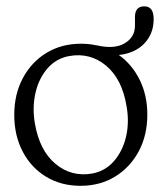

<svg xmlns="http://www.w3.org/2000/svg" viewBox="-20 -577 510 606"><path d="M236 -439Q260.5 -439 283.5 -434H285Q340.5 -421 373.2 -440.2Q406 -459.5 406 -496V-523.5Q406 -557 435.5 -557Q465 -557 465 -517Q465 -470 435 -439.2Q405 -408.5 355 -403.5Q396.5 -374 420.8 -325.2Q445 -276.5 445 -215Q445 -150 417.8 -99.2Q390.5 -48.5 343 -19.5Q295.5 9.5 234 9.5Q173 9.5 125.8 -19Q78.5 -47.5 51.8 -98.2Q25 -149 25 -214.5Q25 -279.5 52 -330.2Q79 -381 126.5 -410Q174 -439 236 -439ZM272 -29.5Q313 -37.5 340 -68.8Q367 -100 377.8 -145.5Q388.5 -191 379.5 -241.5Q365.5 -327.5 314.8 -369.8Q264 -412 198 -400Q157 -392.5 129.8 -361Q102.5 -329.5 92 -284Q81.5 -238.5 90 -188Q104.5 -102 155.2 -59.8Q206 -17.5 272 -29.5Z"/></svg>

Font: Fraunces 144pt S100 Light
Style: Regular
Weight: 300
Version: Version 1.000; ttfautohint (v1.8.3)